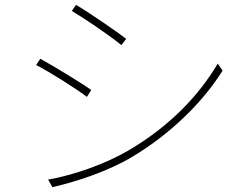

<svg xmlns="http://www.w3.org/2000/svg" viewBox="-20 -765 1040 791"><path d="M293 -745 276 -720C327 -690 440 -613 480 -579L500 -605C465 -632 345 -715 293 -745ZM178 -25 196 6C293 -16 425 -59 525 -119C681 -212 816 -344 897 -474L877 -503C795 -364 671 -240 509 -145C415 -90 286 -44 178 -25ZM146 -523 129 -497C183 -470 296 -398 338 -366L356 -394C321 -420 197 -495 146 -523Z"/></svg>

Font: Genne Gothic ExtraLight
Style: Regular
Weight: 250
Designer: Ryoko NISHIZUKA (kana & ideographs); Paul D. Hunt (Latin, Greek & Cyrillic); Wenlong ZHANG (bopomofo); Sandoll Communica
Foundry: Adobe Systems Incorporated
Version: Version 1.004;PS 1.004;hotconv 16.6.51;makeotf.lib2.5.65220